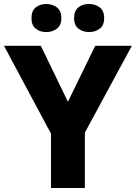

<svg xmlns="http://www.w3.org/2000/svg" viewBox="-20 -944 682 964"><path d="M321 -433 458 -714H642L406 -278V0H236V-273L0 -714H185ZM138 -853Q138 -890 159.5 -907Q181 -924 212 -924Q243 -924 265.5 -907Q288 -890 288 -853Q288 -817 265.5 -800Q243 -783 212 -783Q181 -783 159.5 -800Q138 -817 138 -853ZM352 -853Q352 -890 373.5 -907Q395 -924 427 -924Q458 -924 480.5 -907Q503 -890 503 -853Q503 -817 480.5 -800Q458 -783 428 -783Q396 -783 374 -800Q352 -817 352 -853Z"/></svg>

Font: Noto Sans Devanagari ExtraBold
Style: Regular
Weight: 800
Version: Version 2.003